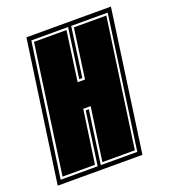

<svg xmlns="http://www.w3.org/2000/svg" viewBox="-139 -674 665 756"><g transform="rotate(-20 193.0 -295.5)"><path d="M-26 0 58 -591H412L329 0ZM-7 -18H148L179 -241H192L161 -18H314L392 -573H239L210 -365H197L226 -573H72ZM4 -27 80 -564H216L187 -356H218L247 -564H383L307 -27H171L203 -250H172L140 -27Z"/></g></svg>

Font: Alumni Sans Collegiate One SC
Style: Italic
Weight: 400
Italic angle: -8°
Designer: Robert E. Leuschke
Foundry: Robert E. Leuschke
Version: Version 1.100